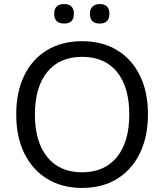

<svg xmlns="http://www.w3.org/2000/svg" viewBox="-20 -917 809 946"><path d="M384 9Q286 9 213 -35.5Q140 -80 100 -161Q60 -242 60 -353Q60 -464 99.5 -545Q139 -626 212 -670Q285 -714 384 -714Q484 -714 556.5 -670Q629 -626 669 -545.5Q709 -465 709 -354Q709 -243 669 -161.5Q629 -80 556.5 -35.5Q484 9 384 9ZM384 -68Q495 -68 556 -143Q617 -218 617 -353Q617 -488 556.5 -562.5Q496 -637 384 -637Q274 -637 213 -562.5Q152 -488 152 -353Q152 -218 213 -143Q274 -68 384 -68ZM471 -801Q423 -801 423 -849Q423 -872 436 -884.5Q449 -897 471 -897Q519 -897 519 -849Q519 -801 471 -801ZM296 -801Q247 -801 247 -849Q247 -897 296 -897Q344 -897 344 -849Q344 -801 296 -801Z"/></svg>

Font: Chiron GoRound TC N
Style: Regular
Weight: 350
Designer: Ryoko NISHIZUKA 西塚涼子 (kana, bopomofo & ideographs); Paul D. Hunt (Latin, Greek & Cyrillic); Sandoll Communications 산돌커뮤니
Foundry: Adobe
Version: Version 1.000;hotconv 1.1.1;makeotfexe 2.6.0